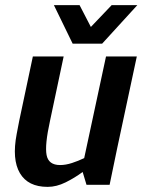

<svg xmlns="http://www.w3.org/2000/svg" viewBox="-20 -720 555 748"><path d="M165 8Q89 8 57.5 -45.5Q26 -99 45 -198L55 -250L108 -500H228L175 -250Q154 -155 161.5 -116Q169 -77 214 -77Q236 -77 260.5 -85Q285 -93 308 -104L393 -500H513L436 -140L407 0H317L302 -50Q271 -27 235.5 -9.5Q200 8 166 8H165ZM515 -700 378 -550H263L190 -700H290L334 -615L415 -700Z"/></svg>

Font: Epunda Sans SemiBold
Style: Italic
Weight: 600
Italic angle: -12.0243°
Designer: Simon Atzbach
Foundry: typofactur
Version: Version 2.204; ttfautohint (v1.8.4.7-5d5b)